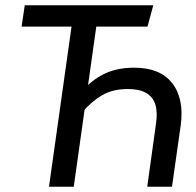

<svg xmlns="http://www.w3.org/2000/svg" viewBox="-20 -709 744 729"><path d="M74 -689H562L540 -608H62ZM490 -452Q588 -452 634 -393Q680 -334 666 -232L633 0H539L572 -237Q579 -282 570 -311.5Q561 -341 535 -356Q509 -371 465 -371Q408 -371 367 -347Q326 -323 292 -282L302 -374Q337 -411 382.5 -431.5Q428 -452 490 -452ZM263 -689H357L260 0H166Z"/></svg>

Font: Fira Sans Variable
Style: Italic
Weight: 397
Italic angle: -8°
Designer: Carrois Corporate & Edenspiekermann AG
Foundry: Carrois Corporate GbR & Edenspiekermann AG
Version: Version 4.202